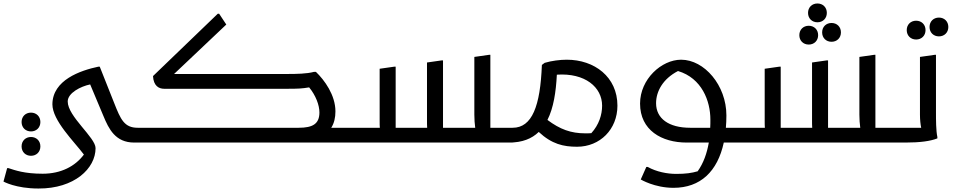

<svg xmlns="http://www.w3.org/2000/svg" viewBox="-40 -819 5493 1103"><path d="M616 -227 533 -436H525C421 -414 262 -359 261 -220C261 -126 386 -6 442 69C392 136 311 179 205 179C100 179 46 159 9 147H1L-20 224C-20 224 50 264 181 264C387 265 509 149 509 32C509 -29 349 -150 349 -236C349 -285 424 -323 478 -334L554 -153C585 -78 623 0 731 0L751 -20V-85C674 -85 653 -133 616 -227ZM138 -64C169 -64 192 -86 192 -118C192 -150 169 -172 138 -172C107 -172 84 -150 84 -118C84 -86 107 -64 138 -64ZM138 76C169 76 192 54 192 22C192 -10 169 -32 138 -32C107 -32 84 -10 84 22C84 54 107 76 138 76Z M1863 -85C1880 -112 1887 -144 1887 -179C1887 -273 1824 -359 1775 -406H1763C1723 -395 1663 -394 1611 -394H960L1260 -678L1219 -740H1211L839 -382C842 -325 873 -309 903 -309H1611C1671 -309 1694 -310 1736 -317C1774 -271 1795 -215 1795 -173C1795 -107 1756 -85 1676 -85H751L731 -65V0H1655H1677H1993L2013 -20V-85Z M2777 -85V-504H2769L2685 -492V-160C2685 -133 2687 -107 2690 -85H2505V-472H2497L2413 -460V-124C2413 -112 2413 -98 2414 -85H2233V-436H2225L2141 -424V-124C2141 -110 2141 -97 2142 -85H2013L1993 -65V0H2905L2925 -20V-85Z M3216 -476C3178 -476 3129 -470 3089 -458L3073 -446C3064 -210 3017 -85 2905 -85L2885 -65V0C2960 0 3015 -22 3055 -61C3130 9 3197 24 3275 24C3407 24 3507 -76 3507 -212C3507 -377 3375 -476 3216 -476ZM3357 -54C3346 -53 3333 -53 3322 -53C3240 -53 3177 -76 3105 -130C3140 -199 3154 -291 3159 -390C3321 -401 3419 -318 3419 -212C3419 -160 3401 -102 3357 -54Z M4130 -85C4132 -108 4133 -131 4133 -156C4133 -329 4006 -476 3873 -476C3760 -476 3637 -364 3637 -224C3637 -71 3761 0 3905 0H4032C4021 62 4002 117 3968 165C3934 175 3899 180 3845 180C3793 180 3731 168 3681 140H3673L3641 212C3641 212 3720 260 3829 260C3984 260 4082 166 4118 0H4225L4245 -20V-85ZM3925 -85C3802 -85 3729 -138 3729 -226C3729 -294 3768 -366 3855 -411C3992 -370 4041 -239 4041 -132C4041 -116 4041 -100 4040 -85Z M4656 -691C4687 -691 4710 -713 4710 -745C4710 -777 4687 -799 4656 -799C4625 -799 4602 -777 4602 -745C4602 -713 4625 -691 4656 -691ZM4683 -633C4683 -601 4706 -579 4737 -579C4768 -579 4791 -601 4791 -633C4791 -665 4768 -687 4737 -687C4706 -687 4683 -665 4683 -633ZM4606 -563C4637 -563 4660 -585 4660 -617C4660 -649 4637 -671 4606 -671C4575 -671 4552 -649 4552 -617C4552 -585 4575 -563 4606 -563ZM4989 -85V-504H4981L4897 -492V-160C4897 -133 4899 -107 4902 -85H4717V-472H4709L4625 -460V-124C4625 -112 4625 -98 4626 -85H4445V-436H4437L4353 -424V-124C4353 -110 4353 -97 4354 -85H4225L4205 -65V0H5117L5137 -20V-85Z M5354 -718C5323 -718 5300 -696 5300 -664C5300 -632 5323 -610 5354 -610C5385 -610 5408 -632 5408 -664C5408 -696 5385 -718 5354 -718ZM5223 -592C5254 -592 5277 -614 5277 -646C5277 -678 5254 -700 5223 -700C5192 -700 5169 -678 5169 -646C5169 -614 5192 -592 5223 -592ZM5337 -504H5329L5245 -492V-160C5245 -131 5248 -104 5252 -85H5117L5097 -65V0H5161C5245 0 5305 -8 5345 -24V-32C5337 -68 5337 -132 5337 -172Z"/></svg>

Font: Kufam Arabic Latin Roman Normal
Style: Regular
Weight: 400
Designer: Wael Morcos & Artur Schmal
Version: Version 1.200;PS 001.200;hotconv 1.0.88;makeotf.lib2.5.64775